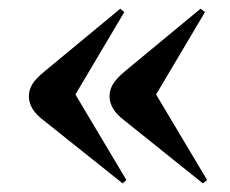

<svg xmlns="http://www.w3.org/2000/svg" viewBox="-20 -488 533 445"><path d="M450.2 -63 268.1 -209Q233.9 -234.4 233.9 -265.1Q233.9 -279.3 241.5 -292.5Q249 -305.7 270 -323.2L444.8 -467.8L455.1 -460L341.8 -269L460 -70.8ZM264.2 -63 81.1 -209Q46.9 -234.4 46.9 -265.1Q46.9 -279.3 54.7 -292.5Q62.5 -305.7 84 -323.2L258.8 -467.8L268.1 -460L154.8 -269L272.9 -70.8Z"/></svg>

Font: Display Semibold
Style: Regular
Weight: 600
Designer: Latin by Veronika Burian and Jose Scaglione. Greek by Irene Vlachou. Cyrillic by Vera Evstafieva.
Foundry: TypeTogether
Version: Version 3.002